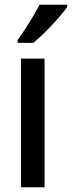

<svg xmlns="http://www.w3.org/2000/svg" viewBox="-20 -786 302 806"><path d="M262 -757V-766H146C123 -721 89 -667 54 -618V-606H120C165 -643 235 -717 262 -757ZM167 0V-540H68V0Z"/></svg>

Font: Noto Sans Thai Looped Condensed Medium
Style: Regular
Weight: 500
Width: 3
Designer: Sasikarn Vongin, Ben Mitchell
Foundry: The Fontpad Ltd
Version: Version 1.001